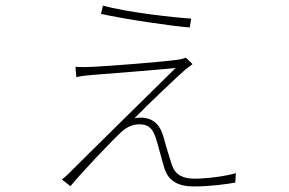

<svg xmlns="http://www.w3.org/2000/svg" viewBox="-20 -640 1040 692"><path d="M351 -620 344 -590C429 -571 598 -546 664 -541L669 -573C614 -576 433 -596 351 -620ZM674 -409 650 -432C643 -429 635 -427 623 -425C569 -417 362 -401 311 -399C290 -398 268 -398 252 -399L255 -362C272 -366 291 -368 314 -370C366 -374 557 -389 613 -395C520 -303 321 -108 227 -14C218 -5 211 1 203 7L234 31C271 -15 387 -137 419 -166C438 -183 460 -192 483 -192C520 -192 532 -171 542 -141C549 -121 563 -64 571 -39C585 14 624 32 679 32C736 32 796 24 828 18L830 -16C796 -5 723 4 681 4C639 4 612 -10 600 -44C593 -66 577 -117 570 -144C559 -185 537 -216 486 -216C479 -216 470 -215 465 -214C512 -263 633 -377 649 -390C655 -394 665 -402 674 -409Z"/></svg>

Font: Noto Sans CJK SC Thin
Style: Regular
Weight: 100
Designer: Ryoko NISHIZUKA 西塚涼子 (kana, bopomofo & ideographs); Paul D. Hunt (Latin, Greek & Cyrillic); Sandoll Communications 산돌커뮤니
Foundry: Adobe
Version: Version 2.004;hotconv 1.0.118;makeotfexe 2.5.65603